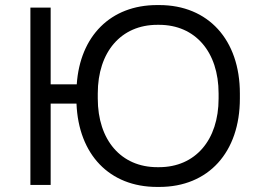

<svg xmlns="http://www.w3.org/2000/svg" viewBox="-20 -730 1012 758"><path d="M600 8H609C803 8 927 -129 927 -341V-361C927 -573 802 -710 609 -710H600C417 -710 296 -588 283 -397H180V-700H100V0H180V-321H282C290 -120 412 8 600 8ZM366 -361C366 -525 458 -632 601 -632H608C751 -632 843 -525 843 -361V-341C843 -177 751 -70 608 -70H601C458 -70 366 -177 366 -341Z"/></svg>

Font: Fixel Text Regular
Style: Regular
Weight: 400
Width: 4
Designer: AlfaBravo + MacPaw
Foundry: Kyrylo Tkachov, Marchela Mozhyna, Serhii Makarenko, Maria Weinstein, Zakhar Kryvoshyya
Version: Version 1.211